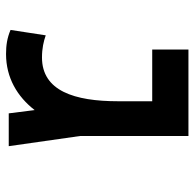

<svg xmlns="http://www.w3.org/2000/svg" viewBox="-24 -602 635 626"><g transform="rotate(90 293.0 -288.5)"><path d="M155.8 8.8C232.9 8.8 294.4 -27.8 338.4 -84.5L349.1 0H456.1L422.9 -232.9V-585.9H141.1V-467.8H309.6V-356.4C309.6 -214.4 275.9 -108.4 167 -108.4C136.7 -108.4 114.3 -113.8 94.7 -120.6L77.1 -5.9C103.5 5.4 127.9 8.8 155.8 8.8Z"/></g></svg>

Font: Cascadia Code NF SemiBold
Style: Regular
Weight: 600
Monospace: yes
Designer: Aaron Bell
Foundry: Saja Typeworks
Version: Version 2404.023